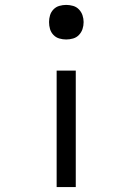

<svg xmlns="http://www.w3.org/2000/svg" viewBox="-20 -548 540 783"><path d="M250 -387Q236 -387 222 -391Q208 -395 198 -405.5Q188 -416 184 -429.5Q180 -443 180 -458Q180 -472 184 -485.5Q188 -499 198 -509.5Q208 -520 222 -524Q236 -528 250 -528Q264 -528 278 -524Q292 -520 302 -509.5Q312 -499 316.5 -485.5Q321 -472 321 -458Q321 -443 316.5 -429.5Q312 -416 302 -405.5Q292 -395 278 -391Q264 -387 250 -387ZM211 215V-260H289V215Z"/></svg>

Font: Iosevka Term Curly
Style: Regular
Weight: 400
Designer: Belleve Invis
Foundry: Belleve Invis
Version: Version 32.3.0